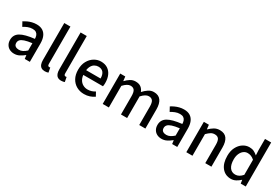

<svg xmlns="http://www.w3.org/2000/svg" viewBox="60 -1687 3875 2677"><g transform="rotate(30 1997.5 -348.5)"><path d="M193 12Q151 12 118.5 -5Q86 -22 67.5 -54Q49 -86 49 -129Q49 -212 119.5 -254Q190 -296 343 -313Q343 -340 334.5 -364.5Q326 -389 305 -403.5Q284 -418 248 -418Q209 -418 173.5 -404Q138 -390 106 -370L69 -438Q94 -454 125 -468.5Q156 -483 191.5 -492Q227 -501 266 -501Q326 -501 365 -476Q404 -451 423 -405Q442 -359 442 -294V0H360L353 -56H349Q315 -28 276.5 -8Q238 12 193 12ZM223 -69Q255 -69 283.5 -83.5Q312 -98 343 -126V-243Q269 -234 225.5 -219.5Q182 -205 163.5 -184.5Q145 -164 145 -136Q145 -100 167.5 -84.5Q190 -69 223 -69Z M687 10Q651 10 629 -5Q607 -20 597 -47.5Q587 -75 587 -114V-709H686V-108Q686 -87 693.5 -79.5Q701 -72 711 -72Q715 -72 718.5 -72.5Q722 -73 728 -74L742 0Q732 4 718.5 7Q705 10 687 10Z M950 10Q914 10 892 -5Q870 -20 860 -47.5Q850 -75 850 -114V-709H949V-108Q949 -87 956.5 -79.5Q964 -72 974 -72Q978 -72 981.5 -72.5Q985 -73 991 -74L1005 0Q995 4 981.5 7Q968 10 950 10Z M1318 12Q1250 12 1196 -18.5Q1142 -49 1110.5 -106Q1079 -163 1079 -244Q1079 -324 1111 -381.5Q1143 -439 1194 -470Q1245 -501 1302 -501Q1367 -501 1411 -471.5Q1455 -442 1477.5 -390.5Q1500 -339 1500 -270Q1500 -256 1499 -242Q1498 -228 1495 -215H1151V-292H1412Q1412 -354 1385 -387.5Q1358 -421 1304 -421Q1273 -421 1244 -404.5Q1215 -388 1196 -349.5Q1177 -311 1177 -245Q1177 -185 1198 -146Q1219 -107 1254 -87.5Q1289 -68 1329 -68Q1363 -68 1392.5 -77.5Q1422 -87 1447 -103L1482 -39Q1449 -16 1407.5 -2Q1366 12 1318 12Z M1615 0V-489H1696L1704 -420H1707Q1738 -454 1775.5 -477.5Q1813 -501 1858 -501Q1913 -501 1945 -476.5Q1977 -452 1993 -410Q2029 -450 2068 -475.5Q2107 -501 2152 -501Q2229 -501 2265.5 -451Q2302 -401 2302 -308V0H2203V-295Q2203 -360 2183 -387.5Q2163 -415 2120 -415Q2094 -415 2066.5 -398.5Q2039 -382 2008 -348V0H1909V-295Q1909 -360 1889 -387.5Q1869 -415 1826 -415Q1775 -415 1714 -348V0Z M2566 12Q2524 12 2491.5 -5Q2459 -22 2440.5 -54Q2422 -86 2422 -129Q2422 -212 2492.5 -254Q2563 -296 2716 -313Q2716 -340 2707.5 -364.5Q2699 -389 2678 -403.5Q2657 -418 2621 -418Q2582 -418 2546.5 -404Q2511 -390 2479 -370L2442 -438Q2467 -454 2498 -468.5Q2529 -483 2564.5 -492Q2600 -501 2639 -501Q2699 -501 2738 -476Q2777 -451 2796 -405Q2815 -359 2815 -294V0H2733L2726 -56H2722Q2688 -28 2649.5 -8Q2611 12 2566 12ZM2596 -69Q2628 -69 2656.5 -83.5Q2685 -98 2716 -126V-243Q2642 -234 2598.5 -219.5Q2555 -205 2536.5 -184.5Q2518 -164 2518 -136Q2518 -100 2540.5 -84.5Q2563 -69 2596 -69Z M2961 0V-489H3042L3050 -420H3053Q3087 -454 3126 -477.5Q3165 -501 3215 -501Q3293 -501 3329 -451Q3365 -401 3365 -308V0H3266V-295Q3266 -360 3246 -387.5Q3226 -415 3182 -415Q3147 -415 3120 -398Q3093 -381 3060 -348V0Z M3682 12Q3591 12 3536 -55.5Q3481 -123 3481 -244Q3481 -323 3510.5 -380.5Q3540 -438 3588 -469.5Q3636 -501 3690 -501Q3733 -501 3763 -486.5Q3793 -472 3823 -446L3819 -527V-709H3918V0H3837L3829 -55H3826Q3798 -28 3761 -8Q3724 12 3682 12ZM3706 -70Q3737 -70 3764.5 -85Q3792 -100 3819 -131V-373Q3791 -398 3764.5 -408Q3738 -418 3710 -418Q3675 -418 3646.5 -397Q3618 -376 3600.5 -337Q3583 -298 3583 -245Q3583 -161 3615 -115.5Q3647 -70 3706 -70Z"/></g></svg>

Font: Source Sans 3 Medium
Style: Regular
Weight: 500
Designer: Paul D. Hunt
Foundry: Adobe
Version: Version 3.052;hotconv 1.1.0;makeotfexe 2.6.0